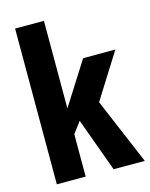

<svg xmlns="http://www.w3.org/2000/svg" viewBox="-121 -887 754 964"><g transform="rotate(-15 256.5 -405.0)"><path d="M52.7 -0.5V-810.1H202.6V-355L344.2 -578.1H511.7L364.3 -343.8L509.8 0H347.7L246.1 -278.8L202.6 -220.7V-0.5Z"/></g></svg>

Font: Oswald
Style: DemiBold
Weight: 600
Designer: Vernon Adams
Foundry: Vernon Adams
Version: 3.0; ttfautohint (v0.95) -l 8 -r 50 -G 200 -x 0 -w "G" -W -c